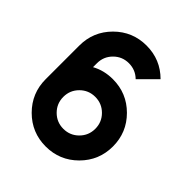

<svg xmlns="http://www.w3.org/2000/svg" viewBox="-170 -687 788 788"><g transform="rotate(45 224.5 -293.0)"><path d="M131.8 -195.3Q131.8 -156.7 158.9 -129.6Q186 -102.5 224.6 -102.5Q263.2 -102.5 290.3 -129.6Q317.4 -156.7 317.4 -195.3Q317.4 -233.9 290.3 -261Q263.2 -288.1 224.6 -288.1Q186 -288.1 158.9 -261Q131.8 -233.9 131.8 -195.3ZM224.6 -585.9Q305.7 -585.9 362.8 -528.8L290.5 -456.5Q263.2 -483.4 224.6 -483.4Q186 -483.4 158.9 -456.3Q131.8 -429.2 131.8 -390.6V-367.7Q173.3 -390.6 224.6 -390.6Q305.7 -390.6 362.8 -333.5Q419.9 -276.4 419.9 -195.3Q419.9 -114.3 362.8 -57.1Q305.7 0 224.6 0Q143.6 0 86.4 -57.1Q29.3 -114.3 29.3 -195.3V-390.6Q29.3 -471.7 86.4 -528.8Q143.6 -585.9 224.6 -585.9Z"/></g></svg>

Font: NAYAKA
Style: Regular
Weight: 400
Designer: R.S. Wihananto
Foundry: R.S. Wihananto
Version: Version 1.92